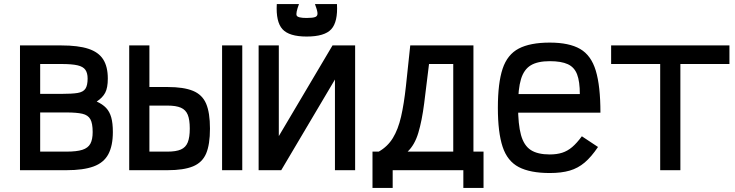

<svg xmlns="http://www.w3.org/2000/svg" viewBox="-20 -843 3640 951"><path d="M79 0V-618H284Q367 -618 417.5 -601.5Q468 -585 491 -549Q514 -513 514 -454Q514 -408 501 -383.5Q488 -359 459 -340Q488 -327 505.5 -308.5Q523 -290 531 -261.5Q539 -233 539 -189Q539 -121 516.5 -79Q494 -37 443.5 -18.5Q393 0 309 0ZM179 -92H309Q360 -92 388 -101Q416 -110 427.5 -131Q439 -152 439 -189Q439 -232 427.5 -252.5Q416 -273 388 -279.5Q360 -286 309 -286H179ZM179 -378H284Q336 -378 364 -382.5Q392 -387 403 -403.5Q414 -420 414 -454Q414 -481 403 -497Q392 -513 364 -519.5Q336 -526 284 -526H179Z M620 0V-618H720V-19L657 -92H810Q852 -92 876 -102.5Q900 -113 910 -138Q920 -163 920 -206Q920 -250 910 -274.5Q900 -299 876 -309.5Q852 -320 810 -320H648V-412H810Q890 -412 936 -393Q982 -374 1001 -329.5Q1020 -285 1020 -206Q1020 -127 1001 -82.5Q982 -38 936 -19Q890 0 810 0ZM1080 0V-618H1180V0Z M1261 0V-618H1361V0H1261L1627 -618H1739V0H1639V-618H1739L1373 0ZM1499 -662Q1412 -662 1379 -698.5Q1346 -735 1351 -823H1461Q1444 -778 1449.5 -766Q1455 -754 1499 -754Q1530 -754 1542 -759Q1554 -764 1552.5 -779Q1551 -794 1540 -823H1649Q1654 -735 1621 -698.5Q1588 -662 1499 -662Z M1856 -92Q1900 -117 1926 -159.5Q1952 -202 1966.5 -265Q1981 -328 1990.5 -415.5Q2000 -503 2012 -618H2325V-92H2225V-526H2105Q2092 -417 2081 -331Q2070 -245 2052 -185Q2034 -125 1999 -92ZM1825 88V-92H2375V88H2275V0H1925V88Z M2703 14Q2606 14 2549.5 -15.5Q2493 -45 2469.5 -116Q2446 -187 2446 -309Q2446 -432 2469.5 -502.5Q2493 -573 2549.5 -602.5Q2606 -632 2703 -632Q2799 -632 2853.5 -600.5Q2908 -569 2931 -493Q2954 -417 2954 -285H2475V-377H2852Q2852 -439 2838.5 -474.5Q2825 -510 2792.5 -525Q2760 -540 2703 -540Q2643 -540 2609 -519.5Q2575 -499 2560.5 -451Q2546 -403 2546 -318Q2546 -227 2560.5 -174.5Q2575 -122 2609 -100Q2643 -78 2703 -78Q2738 -78 2764.5 -86.5Q2791 -95 2814 -114.5Q2837 -134 2862 -168L2942 -115Q2909 -66 2876 -38Q2843 -10 2802 2Q2761 14 2703 14Z M3250 0V-618H3350V0ZM3007 -526V-618H3593V-526Z"/></svg>

Font: Victor Mono
Style: Bold
Weight: 700
Monospace: yes
Designer: Rune Bjørnerås
Version: Version 1.561;gftools[0.9.30]